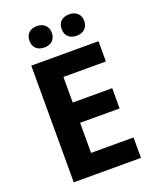

<svg xmlns="http://www.w3.org/2000/svg" viewBox="-166 -1011 891 1104"><g transform="rotate(-20 280.0 -458.5)"><path d="M501 0H89.8V-713.9H501V-589.8H241.2V-433.1H482.9V-309.1H241.2V-125H501ZM325.7 -851.6Q326.2 -885.7 345.7 -901.4Q365.2 -917 395.5 -917Q425.8 -917 445.3 -899.4Q463.9 -881.8 463.9 -851.6Q463.9 -821.3 444.8 -803.7Q425.8 -786.1 395.5 -786.1Q365.2 -786.1 345.7 -801.8Q326.2 -817.4 325.7 -851.6ZM247.1 -803.7Q228.5 -786.1 197.3 -786.1Q166 -786.1 147.5 -803.2Q128.9 -820.3 128.9 -851.6Q128.9 -882.8 147.5 -899.9Q166 -917 197.3 -917Q228.5 -917 247.1 -898.9Q265.6 -880.9 265.6 -851.6Q265.6 -822.3 247.1 -803.7Z"/></g></svg>

Font: OpenSans-Bold
Style: Bold
Weight: 700
Foundry: Ascender Corporation
Version: Version 1.10